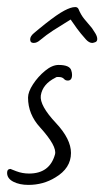

<svg xmlns="http://www.w3.org/2000/svg" viewBox="-35 -499 294 541"><path d="M45 22Q20 22 2.5 13Q-15 4 -15 -12Q-15 -23 -5 -23Q-6 -23 11 -16.5Q28 -10 47 -10Q105 -10 120 -64Q126 -87 78 -140Q44 -177 44 -224Q44 -240 58 -261.5Q72 -283 92 -299.5Q112 -316 130 -316Q162 -316 166 -300Q167 -297 167.5 -294Q168 -291 168 -288Q168 -272 156 -272Q149 -272 145 -277Q140 -282 131 -282Q129 -282 126 -282Q123 -282 121 -280Q85 -262 80 -230Q76 -202 123 -152Q165 -107 165 -68Q165 -25 121 1Q87 22 45 22ZM60 -378Q50 -378 50 -388Q50 -397 61 -406Q69 -413 76 -418.5Q83 -424 94 -433Q127 -459 146 -469Q165 -479 176 -479H178Q183 -479 186 -474Q193 -457 202.5 -445.5Q212 -434 224 -420Q229 -413 234 -404.5Q239 -396 239 -389Q239 -382 233 -380Q227 -378 225 -378Q216 -378 207 -388Q191 -406 182 -418.5Q173 -431 164 -444Q133 -425 114.5 -413Q96 -401 78 -386Q69 -378 60 -378Z"/></svg>

Font: Square Peg
Style: Regular
Weight: 400
Designer: Robert E. Leuschke
Foundry: Robert E. Leuschke
Version: Version 1.010; ttfautohint (v1.8.4.7-5d5b)